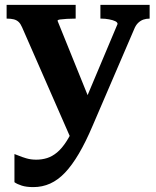

<svg xmlns="http://www.w3.org/2000/svg" viewBox="-20 -531 638 784"><path d="M359 -90 320 -12 272 41 70 -420Q64 -434 56 -441.5Q48 -449 36.5 -452Q25 -455 8 -455H7V-511H289V-455H287Q270 -455 253 -454Q236 -453 225.5 -451.5Q215 -450 215 -446ZM358 -17Q330 49 302 96.5Q274 144 245.5 174Q217 204 185 218.5Q153 233 116 233Q88 233 69 227Q50 221 39 213V98Q43 99 56 104.5Q69 110 87.5 115.5Q106 121 128 121Q151 121 172 114.5Q193 108 213 91.5Q233 75 252.5 44.5Q272 14 291 -33L308 -72L460 -433Q460 -440 450.5 -444.5Q441 -449 425.5 -452Q410 -455 393 -455H390V-511H591V-455Q577 -455 565.5 -451Q554 -447 544 -437.5Q534 -428 527 -410Z"/></svg>

Font: Roboto Serif 28pt SemiBold
Style: Regular
Weight: 600
Designer: Greg Gazdowicz
Foundry: Commercial Type
Version: Version 1.008